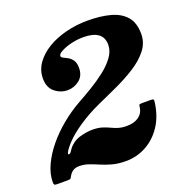

<svg xmlns="http://www.w3.org/2000/svg" viewBox="-171 -884 982 1018"><g transform="rotate(-20 320.0 -375.0)"><path d="M618 -230Q608 -154.5 572 -100.8Q536 -47 483 -18.5Q430 10 369.5 10Q326.5 10 293.2 1Q260 -8 232.2 -20Q204.5 -32 178.8 -41Q153 -50 126 -50Q104 -50 90.2 -41Q76.5 -32 68 -16.5Q63 -7.5 60.5 -3.8Q58 0 43 0H-15.5Q-28.5 0 -31.8 -3.5Q-35 -7 -35 -19.5Q-34.5 -64.5 -12.2 -112.8Q10 -161 48.2 -207.8Q86.5 -254.5 136 -295.5Q185.5 -336.5 240.5 -367.5Q279.5 -389 322.8 -415Q366 -441 404.2 -470.8Q442.5 -500.5 466.8 -533.8Q491 -567 491 -602.5Q491 -685 379 -685Q345 -685 311 -676.8Q277 -668.5 254.2 -656.2Q231.5 -644 231.5 -632.5Q231.5 -625 242.2 -620Q253 -615 267.2 -607.2Q281.5 -599.5 292.5 -584Q303.5 -568.5 303.5 -540Q303.5 -496 273.8 -472.5Q244 -449 207.5 -449Q168 -449 136 -474.8Q104 -500.5 104 -551.5Q104 -598.5 131 -636.8Q158 -675 204 -702.8Q250 -730.5 308.8 -745.2Q367.5 -760 430.5 -760Q503.5 -760 558.5 -745.2Q613.5 -730.5 644.2 -695Q675 -659.5 675 -596.5Q675 -546 643.2 -506Q611.5 -466 560.5 -433.8Q509.5 -401.5 450 -374.2Q390.5 -347 335 -322Q269 -292 214 -254.5Q159 -217 133.5 -188.5Q122.5 -177.5 111.5 -163.8Q100.5 -150 95.2 -139.5Q90 -129 94.5 -128Q102 -126.5 107.2 -133.5Q112.5 -140.5 120.8 -152.5Q129 -164.5 146 -177Q165 -192 198 -199.8Q231 -207.5 257 -207.5Q288 -207.5 309.5 -201Q331 -194.5 349.2 -185.8Q367.5 -177 388 -170.2Q408.5 -163.5 437 -163.5Q478 -163.5 503.8 -181.5Q529.5 -199.5 534 -230.5Q535.5 -244.5 537.5 -247.2Q539.5 -250 555.5 -250H599.5Q614 -250 617.2 -247Q620.5 -244 618 -230Z"/></g></svg>

Font: Besley* Heavy
Style: Italic
Weight: 800
Italic angle: -13°
Designer: Owen Earl
Foundry: indestructible type*
Version: Version 3.000; ttfautohint (v1.8.3)